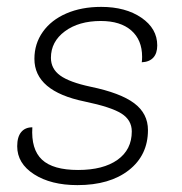

<svg xmlns="http://www.w3.org/2000/svg" viewBox="-20 -529 530 558"><path d="M30 -104Q30 -131 41.5 -145Q53 -159 74 -159Q70 -95 102 -65Q134 -35 207 -35Q280 -35 321.5 -64.5Q363 -94 363 -147Q363 -180 333 -199Q303 -218 226 -234Q80 -264 80 -358Q80 -402 104.5 -436.5Q129 -471 173 -490Q217 -509 274 -509Q345 -509 391 -477.5Q437 -446 437 -397Q437 -374 425.5 -361.5Q414 -349 392 -348Q393 -354 393 -364Q393 -413 361.5 -440.5Q330 -468 273 -468Q209 -468 168.5 -438Q128 -408 128 -361Q128 -329 155 -309.5Q182 -290 243 -277Q330 -259 370 -229Q410 -199 410 -151Q410 -78 354.5 -34.5Q299 9 205 9Q128 9 79 -22.5Q30 -54 30 -104Z"/></svg>

Font: K2D Thin
Style: Italic
Weight: 100
Italic angle: -10°
Designer: Katatrad Aksorn Co.,Ltd.
Foundry: Cadson Demak Co.,Ltd.
Version: Version 1.000; ttfautohint (v1.6)